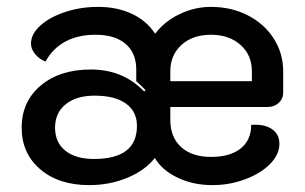

<svg xmlns="http://www.w3.org/2000/svg" viewBox="-20 -529 886 558"><path d="M43 -158Q43 -234 98.5 -280.5Q154 -327 244 -327Q338 -327 399 -263L403 -267Q395 -276 376 -293V-327Q376 -375 345 -401.5Q314 -428 258 -428Q156 -428 112 -350Q93 -358 81.5 -372.5Q70 -387 70 -402Q70 -430 97 -454.5Q124 -479 169 -494Q214 -509 265 -509Q320 -509 363 -489Q406 -469 431 -431Q458 -467 502 -488Q546 -509 593 -509Q652 -509 700 -484.5Q748 -460 775.5 -417Q803 -374 803 -322V-260Q803 -242 790 -230Q777 -218 757 -218H475V-180Q475 -130 506.5 -101.5Q538 -73 593 -73Q649 -73 679.5 -97.5Q710 -122 710 -166Q748 -169 770 -154Q792 -139 792 -111Q792 -80 765 -52.5Q738 -25 692.5 -8Q647 9 597 9Q542 9 496.5 -12.5Q451 -34 430 -70Q402 -34 350.5 -12.5Q299 9 239 9Q151 9 97 -37Q43 -83 43 -158ZM712 -293V-322Q712 -369 679 -398.5Q646 -428 593 -428Q540 -428 507.5 -398.5Q475 -369 475 -322V-293ZM378 -163Q378 -205 346 -228Q314 -251 255 -251Q202 -251 171 -226Q140 -201 140 -158Q140 -115 170 -91Q200 -67 253 -67Q378 -67 378 -163Z"/></svg>

Font: K2D Medium
Style: Regular
Weight: 500
Designer: Katatrad Aksorn Co.,Ltd.
Foundry: Cadson Demak Co.,Ltd.
Version: Version 1.000; ttfautohint (v1.6)